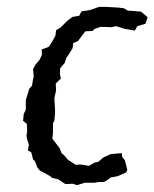

<svg xmlns="http://www.w3.org/2000/svg" viewBox="-20 -527 449 558"><path d="M204 11 191 7 170 8 149 -6 131 -10 126 -15 104 -27 96 -31 88 -41 82 -58 76 -64 71 -84 61 -90 64 -107 59 -121 57 -132 59 -147 58 -167 47 -176 49 -196 55 -208V-236L65 -269L73 -278L76 -296L78 -305L76 -326L83 -339L95 -353L102 -368L101 -383L122 -391L131 -405L141 -423L143 -439L156 -447L176 -467L191 -478L210 -481L217 -494L237 -497L245 -499L268 -507H288L324 -505L340 -503L352 -496L370 -495L390 -493L409 -477L403 -458L379 -451L372 -438L343 -443L317 -451L304 -448L272 -449L255 -443L249 -437L228 -436L218 -423L207 -408L193 -402L191 -387L180 -369L173 -359L168 -344L155 -329L154 -312L157 -299L142 -284L143 -264L138 -242L140 -208V-197L138 -176L134 -169V-141L132 -124L153 -97L159 -82L168 -74L177 -63L180 -61L200 -48L214 -49L239 -45L254 -54L266 -57L280 -69L301 -79L334 -82L335 -71L343 -61L350 -34L347 -26L322 -15L301 -11L294 -5L282 2H268L254 4H227Z"/></svg>

Font: Winky Rough Light
Style: Italic
Weight: 300
Italic angle: -8.97852°
Designer: Simon Atzbach
Foundry: typofactur
Version: Version 1.206; ttfautohint (v1.8.4.7-5d5b)